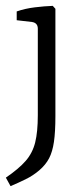

<svg xmlns="http://www.w3.org/2000/svg" viewBox="-33 -442 286 655"><path d="M156 -412V-46Q156 8 151 42Q146 76 134.5 98Q123 120 101 139Q80 157 54.5 169.5Q29 182 3 193L-13 164Q31 134 54.5 107Q78 80 87 44Q96 8 96 -49V-344Q96 -364 76 -367L24 -373V-403Q53 -413 86 -417Q119 -421 147 -422Z"/></svg>

Font: Yrsa Light
Style: Regular
Weight: 300
Designer: Anna Giedrys (Yrsa+Rasa design), David Brezina (Yrsa art-direction, Rasa art-direction, design)
Foundry: Rosetta Type Foundry
Version: Version 2.004